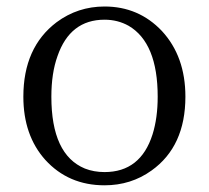

<svg xmlns="http://www.w3.org/2000/svg" viewBox="-20 -548 634 582"><path d="M296.9 13.7Q187.5 13.7 117.2 -63.5Q50.8 -137.7 50.8 -254.9Q50.8 -404.3 151.4 -480.5Q215.8 -528.3 296.9 -528.3Q400.4 -528.3 470.7 -454.1Q542 -377 542 -254.9Q542 -104.5 439.5 -31.2Q377 13.7 296.9 13.7ZM296.9 -26.4Q406.2 -26.4 442.4 -140.6Q458 -190.4 458 -254.9Q458 -418 370.1 -469.7Q336.9 -488.3 296.9 -488.3Q192.4 -488.3 154.3 -377.9Q135.7 -326.2 135.7 -254.9Q135.7 -79.1 237.3 -37.1Q264.6 -26.4 296.9 -26.4Z"/></svg>

Font: GenYoMin JP Regular
Style: Regular
Weight: 400
Version: Version 1.001;PS 1;hotconv 16.6.51;makeotf.lib2.5.65220 DEVE